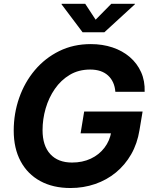

<svg xmlns="http://www.w3.org/2000/svg" viewBox="-20 -967 786 998"><path d="M346.2 10.3Q255.4 10.3 189.2 -25.9Q123 -62 87.2 -128.9Q51.3 -195.8 51.3 -288.1Q51.3 -377 79.6 -458Q107.9 -539.1 160.9 -602.1Q213.9 -665 287.6 -701.4Q361.3 -737.8 451.7 -737.8Q512.7 -737.8 564.7 -720.5Q616.7 -703.1 654.8 -670.4Q692.9 -637.7 713.4 -592Q733.9 -546.4 731.9 -489.7H579.6Q577.6 -516.6 567.9 -538.1Q558.1 -559.6 541.5 -574.7Q524.9 -589.8 501.7 -597.7Q478.5 -605.5 448.7 -605.5Q388.7 -605.5 342.8 -578.1Q296.9 -550.8 265.1 -504.9Q233.4 -459 217.3 -403.3Q201.2 -347.7 201.2 -290.5Q201.2 -209.5 241.5 -165.8Q281.7 -122.1 354.5 -122.1Q408.7 -122.1 451.9 -142.3Q495.1 -162.6 522.9 -199Q550.8 -235.4 558.6 -282.7L589.4 -273.9H398.9L417.5 -387.2H721.2L705.1 -291Q693.8 -220.7 661.9 -165Q629.9 -109.4 582.3 -70.3Q534.7 -31.2 474.4 -10.5Q414.1 10.3 346.2 10.3ZM422.9 -947.3 477.1 -864.7 558.6 -947.3H681.6L681.2 -944.8L522.5 -799.3H409.2L299.8 -944.8L300.3 -947.3Z"/></svg>

Font: Inter 20pt
Style: Bold Italic
Weight: 700
Italic angle: -9.3988°
Version: Version 4.001;git-66647c0bb